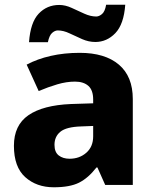

<svg xmlns="http://www.w3.org/2000/svg" viewBox="-20 -784 653 814"><path d="M318 -560Q425 -560 484 -510Q543 -460 543 -364V0H426L393 -74H389Q354 -29 315 -9.5Q276 10 208 10Q135 10 87 -33Q39 -76 39 -166Q39 -253 100.5 -295.5Q162 -338 281 -343L375 -346V-362Q375 -402 354.5 -420Q334 -438 298 -438Q262 -438 223 -426.5Q184 -415 144 -398L93 -510Q138 -534 195 -547Q252 -560 318 -560ZM324 -248Q261 -246 236 -225.5Q211 -205 211 -170Q211 -139 229 -125Q247 -111 275 -111Q317 -111 346 -136.5Q375 -162 375 -206V-250ZM103 -605Q109 -689 144 -726Q179 -763 231 -763Q257 -763 284 -750.5Q311 -738 337.5 -726Q364 -714 388 -714Q400 -714 412.5 -724.5Q425 -735 430 -764H511Q505 -681 469 -643.5Q433 -606 384 -606Q356 -606 328.5 -618Q301 -630 275 -642.5Q249 -655 225 -655Q213 -655 201 -644.5Q189 -634 183 -605Z"/></svg>

Font: Noto Sans Gujarati ExtraBold
Style: Regular
Weight: 800
Designer: Jelle Bosma - Monotype Design Team, Universal Thirst
Foundry: Monotype Imaging Inc.
Version: Version 2.106; ttfautohint (v1.8.4.7-5d5b)